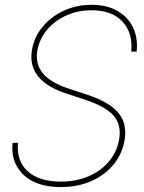

<svg xmlns="http://www.w3.org/2000/svg" viewBox="-20 -758 590 789"><path d="M229.5 10.7Q129.4 10.7 76.4 -39.8Q23.4 -90.3 31.7 -170.9H53.7Q47.4 -96.2 94.2 -54Q141.1 -11.7 230 -11.7Q293.5 -11.7 344.2 -33.7Q395 -55.7 428 -95Q460.9 -134.3 469.7 -186Q479.5 -244.1 447.5 -282Q415.5 -319.8 331.1 -347.7L252.9 -373.5Q90.3 -426.8 111.3 -552.2Q120.1 -606 155 -647.9Q189.9 -689.9 242.4 -714.1Q294.9 -738.3 356.4 -738.3Q418.9 -738.3 462.4 -713.4Q505.9 -688.5 526.6 -645.3Q547.4 -602.1 541.5 -545.9H519.5Q526.4 -623 483.2 -669.4Q439.9 -715.8 355.5 -715.8Q299.8 -715.8 252.2 -694.3Q204.6 -672.9 173.1 -635.3Q141.6 -597.7 133.3 -549.3Q115.2 -441.9 260.3 -394.5L338.9 -368.7Q428.2 -339.4 465.8 -294.9Q503.4 -250.5 492.2 -183.1Q482.9 -126.5 447.3 -82.8Q411.6 -39.1 356 -14.2Q300.3 10.7 229.5 10.7Z"/></svg>

Font: Inter Display Thin
Style: Italic
Weight: 100
Italic angle: -9.39999°
Designer: Rasmus Andersson
Foundry: rsms
Version: Version 4.000;git-a52131595